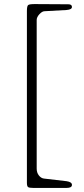

<svg xmlns="http://www.w3.org/2000/svg" viewBox="-20 -722 413 942"><path d="M150 -702 315 -701Q333 -701 333 -688Q333 -675 307 -673L199 -667Q187 -667 173.5 -652.5Q160 -638 160 -624V105Q160 125 170.5 138.5Q181 152 195 154L307 167Q333 171 333 185Q333 200 307 200H143Q124 200 118 196Q112 192 112 175V-668Q112 -692 118 -697Q124 -702 150 -702Z"/></svg>

Font: EB Garamond SC 12
Style: Regular
Weight: 400
Version: Version 0.016 ; ttfautohint (v0.97) -l 8 -r 50 -G 200 -x 0 -